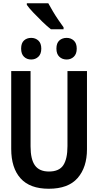

<svg xmlns="http://www.w3.org/2000/svg" viewBox="-20 -1151 603 1181"><path d="M280 10Q164 10 106.5 -54Q49 -118 49 -235V-714H168V-251Q168 -171 195 -133.5Q222 -96 281 -96Q344 -96 369.5 -135Q395 -174 395 -252V-714H515V-233Q515 -122 457.5 -56Q400 10 280 10ZM390 -785Q363 -785 345 -802Q327 -819 327 -852Q327 -886 345 -902Q363 -918 390 -918Q416 -918 434 -901.5Q452 -885 452 -852Q452 -819 434 -802Q416 -785 390 -785ZM172 -785Q145 -785 127.5 -802Q110 -819 110 -852Q110 -886 127.5 -902Q145 -918 172 -918Q198 -918 216 -901.5Q234 -885 234 -852Q234 -819 216 -802Q198 -785 172 -785ZM293 -971Q271 -988 241.5 -1016.5Q212 -1045 185 -1073.5Q158 -1102 145 -1121V-1131H277Q289 -1109 305.5 -1081Q322 -1053 340 -1027Q358 -1001 371 -983V-971Z"/></svg>

Font: Noto Sans Mono SemiCondensed SemiBold
Style: Regular
Weight: 600
Width: 4
Designer: Monotype Design Team
Foundry: Monotype Imaging Inc.
Version: Version 2.014; ttfautohint (v1.8.4.7-5d5b)